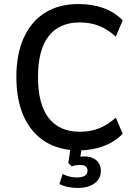

<svg xmlns="http://www.w3.org/2000/svg" viewBox="-20 -734 673 950"><path d="M369 10Q273 10 204 -33Q135 -76 98 -157Q61 -238 61 -353Q61 -467 98 -548Q135 -629 203.5 -671.5Q272 -714 369 -714Q436 -714 492 -694Q548 -674 587 -633L553 -553Q512 -590 469 -606.5Q426 -623 374 -623Q274 -623 221 -555.5Q168 -488 168 -353Q168 -218 221 -150Q274 -82 375 -82Q426 -82 469 -98.5Q512 -115 553 -152L587 -72Q548 -32 492 -11Q436 10 369 10ZM366 196Q341 196 316 191Q291 186 274 176L290 127Q306 135 323 139.5Q340 144 361 144Q386 144 399.5 135.5Q413 127 413 110Q413 96 403.5 89Q394 82 376 82Q367 82 357 83.5Q347 85 335 89L318 73L332 -20H387L375 58L349 48Q359 44 372 42Q385 40 398 40Q421 40 439 48Q457 56 468 72Q479 88 479 112Q479 138 464.5 157Q450 176 424.5 186Q399 196 366 196Z"/></svg>

Font: Nunito Sans 10pt SemiCondensed SemiBold
Style: Regular
Weight: 600
Width: 4
Designer: Vernon Adams
Foundry: Vernon Adams
Version: Version 3.101;gftools[0.9.27]